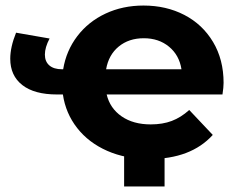

<svg xmlns="http://www.w3.org/2000/svg" viewBox="-20 -566 855 693"><path d="M783 -225H365Q377 -175 419 -146Q461 -117 524 -117Q567 -117 600 -129.5Q633 -142 663 -169L748 -79Q669 8 519 8Q434 8 367 -21.5Q300 -51 258.5 -104Q217 -157 207 -225H186Q104 -225 60.5 -259Q17 -293 17 -354Q17 -396 38 -448L159 -427Q142 -395 142 -369Q142 -344 158 -330Q174 -316 204 -316H208Q219 -383 259 -435.5Q299 -488 361 -517Q423 -546 498 -546Q580 -546 645.5 -512Q711 -478 749 -414.5Q787 -351 787 -267Q787 -251 783 -225ZM363 -316H635Q627 -367 590 -397.5Q553 -428 499 -428Q445 -428 408.5 -398Q372 -368 363 -316ZM574 107H428V-28H574Z"/></svg>

Font: APTA Sans Regular
Style: Bold Italic
Weight: 700
Version: Version 7.200